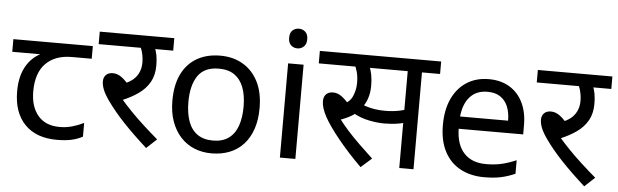

<svg xmlns="http://www.w3.org/2000/svg" viewBox="-48 -906 3502 1088"><g transform="rotate(5 1703.0 -361.5)"><path d="M301 10Q183 10 118 -57Q53 -124 53 -245Q53 -325 82 -380.5Q111 -436 165 -465H6V-537H458V-465H345Q251 -465 197.5 -411.5Q144 -358 144 -252Q144 -165 187 -114.5Q230 -64 310 -64Q347 -64 381 -73.5Q415 -83 447 -99V-21Q418 -5 383 2.5Q348 10 301 10Z M774 -551 806 -566Q817 -541 821.5 -515.5Q826 -490 826 -458Q826 -403 803.5 -363.5Q781 -324 740.5 -295.5Q700 -267 646 -245L648 -255Q676 -222 711.5 -185.5Q747 -149 786.5 -113Q826 -77 867 -42L809 12Q730 -59 673.5 -119Q617 -179 578 -234Q553 -269 542.5 -295Q532 -321 532 -343Q532 -366 546 -380Q560 -394 585 -394Q612 -394 637 -375Q662 -356 687 -323L637 -335Q694 -354 720 -387.5Q746 -421 746 -468Q746 -497 738.5 -525.5Q731 -554 720 -565L765 -551H490V-622H914V-551Z M1430 -269Q1430 -202 1412.5 -150.5Q1395 -99 1362.5 -63Q1330 -27 1283.5 -8.5Q1237 10 1180 10Q1127 10 1082 -8.5Q1037 -27 1004 -63Q971 -99 952.5 -150.5Q934 -202 934 -269Q934 -358 964 -419.5Q994 -481 1050 -513.5Q1106 -546 1183 -546Q1256 -546 1311.5 -513.5Q1367 -481 1398.5 -419.5Q1430 -358 1430 -269ZM1025 -269Q1025 -206 1041.5 -159.5Q1058 -113 1093 -88Q1128 -63 1182 -63Q1236 -63 1271 -88Q1306 -113 1322.5 -159.5Q1339 -206 1339 -269Q1339 -333 1322 -378Q1305 -423 1270.5 -447.5Q1236 -472 1181 -472Q1099 -472 1062 -418Q1025 -364 1025 -269Z M1657 -536V0H1569V-536ZM1614 -737Q1634 -737 1649.5 -723.5Q1665 -710 1665 -681Q1665 -653 1649.5 -639Q1634 -625 1614 -625Q1592 -625 1577 -639Q1562 -653 1562 -681Q1562 -710 1577 -723.5Q1592 -737 1614 -737Z M2029 14Q1954 -60 1896.5 -131Q1839 -202 1812 -251Q1798 -277 1791 -299Q1784 -321 1784 -340Q1784 -366 1798.5 -380Q1813 -394 1838 -394Q1864 -394 1888.5 -375.5Q1913 -357 1937 -326L1890 -331Q1935 -345 1951.5 -382Q1968 -419 1968 -460Q1968 -495 1960.5 -522Q1953 -549 1944 -564L1985 -551H1742V-622H2159V-551H1993L2027 -566Q2038 -542 2043.5 -513.5Q2049 -485 2049 -450Q2049 -410 2037.5 -376.5Q2026 -343 2003 -317L1999 -310Q1981 -289 1955 -273Q1929 -257 1889 -243L1887 -254Q1912 -220 1943 -185.5Q1974 -151 2011 -115Q2048 -79 2090 -40ZM2142 -244Q2101 -244 2054 -253.5Q2007 -263 1963 -287L1990 -347Q2031 -330 2065.5 -323Q2100 -316 2141 -316Q2182 -316 2219.5 -323.5Q2257 -331 2295 -348V-272Q2260 -257 2221.5 -250.5Q2183 -244 2142 -244ZM2248 0V-551H2138V-622H2432V-551H2329V0Z M2710 -546Q2779 -546 2828.5 -516Q2878 -486 2904.5 -431.5Q2931 -377 2931 -304V-251H2564Q2566 -160 2610.5 -112.5Q2655 -65 2735 -65Q2786 -65 2825.5 -74.5Q2865 -84 2907 -102V-25Q2866 -7 2826 1.5Q2786 10 2731 10Q2655 10 2596.5 -21Q2538 -52 2505.5 -113.5Q2473 -175 2473 -264Q2473 -352 2502.5 -415Q2532 -478 2585.5 -512Q2639 -546 2710 -546ZM2709 -474Q2646 -474 2609.5 -433.5Q2573 -393 2566 -321H2839Q2839 -367 2825 -401Q2811 -435 2782.5 -454.5Q2754 -474 2709 -474Z M3266 -551 3298 -566Q3309 -541 3313.5 -515.5Q3318 -490 3318 -458Q3318 -403 3295.5 -363.5Q3273 -324 3232.5 -295.5Q3192 -267 3138 -245L3140 -255Q3168 -222 3203.5 -185.5Q3239 -149 3278.5 -113Q3318 -77 3359 -42L3301 12Q3222 -59 3165.5 -119Q3109 -179 3070 -234Q3045 -269 3034.5 -295Q3024 -321 3024 -343Q3024 -366 3038 -380Q3052 -394 3077 -394Q3104 -394 3129 -375Q3154 -356 3179 -323L3129 -335Q3186 -354 3212 -387.5Q3238 -421 3238 -468Q3238 -497 3230.5 -525.5Q3223 -554 3212 -565L3257 -551H2982V-622H3406V-551Z"/></g></svg>

Font: lhindi85
Style: Book
Weight: 400
Designer: Jelle Bosma - Monotype Design Team
Foundry: Monotype Imaging Inc.
Version: Version 2.003